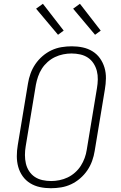

<svg xmlns="http://www.w3.org/2000/svg" viewBox="-20 -988 640 1016"><path d="M249 8Q219 8 191 2Q163 -4 139.5 -18.5Q116 -33 100 -55.5Q84 -78 76.5 -105Q69 -132 69 -161.5Q69 -191 74 -220L128 -546Q132 -572 141.5 -598.5Q151 -625 167 -648.5Q183 -672 205 -691Q227 -710 252.5 -722Q278 -734 305.5 -738.5Q333 -743 360 -743Q390 -743 418 -737Q446 -731 469.5 -716.5Q493 -702 509 -679.5Q525 -657 533 -630Q541 -603 540.5 -573.5Q540 -544 535 -515L481 -189Q477 -163 467.5 -136.5Q458 -110 442 -86.5Q426 -63 404 -44Q382 -25 356.5 -13Q331 -1 303.5 3.5Q276 8 249 8ZM251 -30Q272 -30 294.5 -34.5Q317 -39 338 -49Q359 -59 377 -75Q395 -91 407.5 -110.5Q420 -130 428 -152Q436 -174 439 -195L493 -521Q497 -544 497.5 -567.5Q498 -591 492.5 -612.5Q487 -634 475 -652.5Q463 -671 445 -683Q427 -695 404.5 -700Q382 -705 358 -705Q337 -705 314.5 -700.5Q292 -696 271 -686Q250 -676 232 -660Q214 -644 201.5 -624.5Q189 -605 181.5 -583Q174 -561 170 -540L116 -214Q112 -191 112 -167.5Q112 -144 117 -122.5Q122 -101 134 -82.5Q146 -64 164 -52Q182 -40 204.5 -35Q227 -30 251 -30ZM483 -804 367 -942 403 -968 513 -826ZM287 -804 171 -942 207 -968 317 -826Z"/></svg>

Font: Iosevka Etoile Extralight
Style: Italic
Weight: 200
Italic angle: -9°
Designer: Belleve Invis
Foundry: Belleve Invis
Version: Version 22.1.2; ttfautohint (v1.8.4)